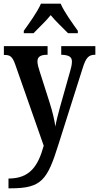

<svg xmlns="http://www.w3.org/2000/svg" viewBox="-20 -786 537 1041"><path d="M109 -619V-606H162C188 -634 229 -671 255 -704C281 -671 322 -634 349 -606H402V-619C375 -657 328 -721 309 -766H202C183 -721 136 -657 109 -619ZM26 182V235H39C206 235 237 189 297 -3L428 -416C446 -475 462 -489 495 -489H497V-536H312V-489H316C352 -487 370 -479 370 -452C370 -436 365 -415 360 -399L305 -204C296 -170 286 -134 280 -100C276 -131 266 -177 248 -233L195 -399C188 -420 183 -439 183 -453C183 -476 197 -489 235 -489H238V-536H1V-488H5C34 -488 47 -480 62 -438L217 4C187 113 143 182 26 182Z"/></svg>

Font: Noto Serif Tamil Condensed SemiBold
Style: Regular
Weight: 600
Width: 3
Designer: Indian Type Foundry, Tom Grace, and the Monotype Design Team
Foundry: Monotype Imaging Inc.
Version: Version 2.004